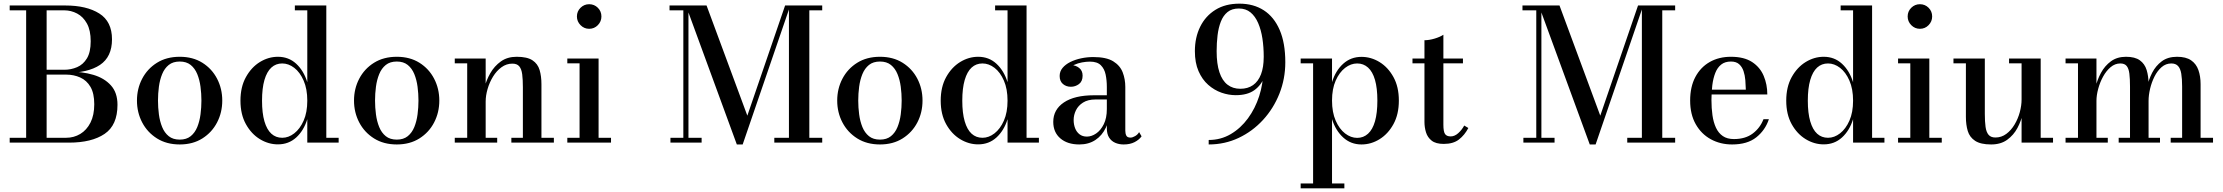

<svg xmlns="http://www.w3.org/2000/svg" viewBox="-20 -780 12156 1050"><path d="M33 0V-26.5H341.5Q384 -26.5 419 -47.5Q454 -68.5 474.8 -109.5Q495.5 -150.5 495.5 -210Q495.5 -269.5 474.8 -305Q454 -340.5 418.8 -356.2Q383.5 -372 341.5 -372H224V-388.5H357.5Q430 -388.5 490.2 -370.8Q550.5 -353 586.5 -313.2Q622.5 -273.5 622.5 -207Q622.5 -95.5 552 -47.8Q481.5 0 357.5 0ZM123 -10.5V-739.5H235V-10.5ZM224 -381V-398.5H331.5Q368.5 -398.5 401.8 -412.8Q435 -427 455.5 -461Q476 -495 476 -554.5Q476 -614 455.5 -651.2Q435 -688.5 401.8 -706Q368.5 -723.5 331.5 -723.5H33V-750H337Q453.5 -750 523 -706.2Q592.5 -662.5 592.5 -565Q592.5 -469 526.8 -425Q461 -381 337 -381Z M963 10Q891 10 838.5 -23Q786 -56 757.5 -110.5Q729 -165 729 -230Q729 -295 757.5 -349.5Q786 -404 838.5 -436.8Q891 -469.5 963 -469.5Q1034.5 -469.5 1086.8 -436.8Q1139 -404 1167.2 -349.5Q1195.5 -295 1195.5 -230Q1195.5 -165 1167.2 -110.5Q1139 -56 1086.8 -23Q1034.5 10 963 10ZM963 -16.5Q999.5 -16.5 1022.8 -35.2Q1046 -54 1058.8 -85.2Q1071.5 -116.5 1076.5 -154.5Q1081.5 -192.5 1081.5 -230Q1081.5 -268 1076.5 -305.8Q1071.5 -343.5 1058.8 -374.8Q1046 -406 1022.8 -424.8Q999.5 -443.5 963 -443.5Q926 -443.5 902.8 -424.8Q879.5 -406 866.8 -374.8Q854 -343.5 849 -305.8Q844 -268 844 -230Q844 -192.5 849 -154.5Q854 -116.5 866.8 -85.2Q879.5 -54 902.8 -35.2Q926 -16.5 963 -16.5Z M1500 9.5Q1448 9.5 1401.2 -19Q1354.5 -47.5 1324.8 -101Q1295 -154.5 1295 -229.5Q1295 -304.5 1324.8 -358.2Q1354.5 -412 1401.2 -440.8Q1448 -469.5 1500 -469.5Q1558.5 -469.5 1599.8 -431.5Q1641 -393.5 1660.5 -330.5V-723.5H1592.5V-750H1764.5V-26.5H1832V0H1660.5V-128Q1641 -65.5 1599.8 -28Q1558.5 9.5 1500 9.5ZM1523.5 -26.5Q1558 -26.5 1589.2 -50.8Q1620.5 -75 1640.5 -120.2Q1660.5 -165.5 1660.5 -229.5Q1660.5 -293.5 1640.5 -339.2Q1620.5 -385 1589.2 -409Q1558 -433 1523.5 -433Q1488.5 -433 1464 -410.5Q1439.5 -388 1426.2 -342.8Q1413 -297.5 1413 -229.5Q1413 -161.5 1426.2 -116.2Q1439.5 -71 1464 -48.8Q1488.5 -26.5 1523.5 -26.5Z M2150 10Q2078 10 2025.5 -23Q1973 -56 1944.5 -110.5Q1916 -165 1916 -230Q1916 -295 1944.5 -349.5Q1973 -404 2025.5 -436.8Q2078 -469.5 2150 -469.5Q2221.5 -469.5 2273.8 -436.8Q2326 -404 2354.2 -349.5Q2382.5 -295 2382.5 -230Q2382.5 -165 2354.2 -110.5Q2326 -56 2273.8 -23Q2221.5 10 2150 10ZM2150 -16.5Q2186.5 -16.5 2209.8 -35.2Q2233 -54 2245.8 -85.2Q2258.5 -116.5 2263.5 -154.5Q2268.5 -192.5 2268.5 -230Q2268.5 -268 2263.5 -305.8Q2258.5 -343.5 2245.8 -374.8Q2233 -406 2209.8 -424.8Q2186.5 -443.5 2150 -443.5Q2113 -443.5 2089.8 -424.8Q2066.5 -406 2053.8 -374.8Q2041 -343.5 2036 -305.8Q2031 -268 2031 -230Q2031 -192.5 2036 -154.5Q2041 -116.5 2053.8 -85.2Q2066.5 -54 2089.8 -35.2Q2113 -16.5 2150 -16.5Z M2636 -460V-26.5H2699V0H2467V-26.5H2535V-433.5H2467V-460ZM2941 -319.5V-26.5H3009V0H2776.5V-26.5H2839.5V-303Q2839.5 -345 2835.8 -373.8Q2832 -402.5 2819.8 -417.2Q2807.5 -432 2782 -432Q2749.5 -432 2722.5 -412.2Q2695.5 -392.5 2676.2 -361Q2657 -329.5 2646.5 -293.5Q2636 -257.5 2636 -224.5L2618.5 -223Q2618.5 -256.5 2628.8 -298.5Q2639 -340.5 2661.2 -379.5Q2683.5 -418.5 2719 -444Q2754.5 -469.5 2805.5 -469.5Q2863 -469.5 2892 -450.2Q2921 -431 2931 -397Q2941 -363 2941 -319.5Z M3202 -622.5Q3174.5 -622.5 3154.8 -642.5Q3135 -662.5 3135 -690Q3135 -718 3154.8 -737.5Q3174.5 -757 3202 -757Q3230 -757 3249.5 -737.5Q3269 -718 3269 -690Q3269 -662.5 3249.5 -642.5Q3230 -622.5 3202 -622.5ZM3253.5 -460V-26.5H3321.5V0H3082.5V-26.5H3149.5V-433.5H3082.5V-460Z M4009.5 10 3731 -750H3844L4067 -147.5L4273.5 -750H4302L4041.5 10ZM3745 -750V-26.5H3817V0H3646.5V-26.5H3717V-723.5H3641.5V-750ZM4476.5 -750V-723.5H4406V-26.5H4476.5V0H4214.5V-26.5H4294.5V-750Z M4792.5 10Q4720.5 10 4668 -23Q4615.5 -56 4587 -110.5Q4558.5 -165 4558.5 -230Q4558.5 -295 4587 -349.5Q4615.5 -404 4668 -436.8Q4720.5 -469.5 4792.5 -469.5Q4864 -469.5 4916.2 -436.8Q4968.5 -404 4996.8 -349.5Q5025 -295 5025 -230Q5025 -165 4996.8 -110.5Q4968.5 -56 4916.2 -23Q4864 10 4792.5 10ZM4792.5 -16.5Q4829 -16.5 4852.2 -35.2Q4875.5 -54 4888.2 -85.2Q4901 -116.5 4906 -154.5Q4911 -192.5 4911 -230Q4911 -268 4906 -305.8Q4901 -343.5 4888.2 -374.8Q4875.5 -406 4852.2 -424.8Q4829 -443.5 4792.5 -443.5Q4755.5 -443.5 4732.2 -424.8Q4709 -406 4696.2 -374.8Q4683.5 -343.5 4678.5 -305.8Q4673.5 -268 4673.5 -230Q4673.5 -192.5 4678.5 -154.5Q4683.5 -116.5 4696.2 -85.2Q4709 -54 4732.2 -35.2Q4755.5 -16.5 4792.5 -16.5Z M5329.5 9.5Q5277.5 9.5 5230.8 -19Q5184 -47.5 5154.2 -101Q5124.5 -154.5 5124.5 -229.5Q5124.5 -304.5 5154.2 -358.2Q5184 -412 5230.8 -440.8Q5277.5 -469.5 5329.5 -469.5Q5388 -469.5 5429.2 -431.5Q5470.5 -393.5 5490 -330.5V-723.5H5422V-750H5594V-26.5H5661.5V0H5490V-128Q5470.5 -65.5 5429.2 -28Q5388 9.5 5329.5 9.5ZM5353 -26.5Q5387.5 -26.5 5418.8 -50.8Q5450 -75 5470 -120.2Q5490 -165.5 5490 -229.5Q5490 -293.5 5470 -339.2Q5450 -385 5418.8 -409Q5387.5 -433 5353 -433Q5318 -433 5293.5 -410.5Q5269 -388 5255.8 -342.8Q5242.5 -297.5 5242.5 -229.5Q5242.5 -161.5 5255.8 -116.2Q5269 -71 5293.5 -48.8Q5318 -26.5 5353 -26.5Z M6125 10Q6099.5 10 6078.5 0.8Q6057.5 -8.5 6045.2 -28Q6033 -47.5 6033 -78.5V-304.5Q6033 -340.5 6026.5 -372Q6020 -403.5 6000.2 -423.2Q5980.5 -443 5940.5 -443Q5920.5 -443 5897.5 -438.8Q5874.5 -434.5 5854.2 -425.2Q5834 -416 5821 -401Q5808 -386 5808 -364.5H5776Q5776 -391.5 5794.8 -407.8Q5813.5 -424 5836.5 -424Q5861.5 -424 5881 -409Q5900.5 -394 5900.5 -366.5Q5900.5 -335 5880.5 -320.2Q5860.5 -305.5 5836.5 -305.5Q5810.5 -305.5 5792.8 -320.8Q5775 -336 5775 -364.5Q5775 -389.5 5790.8 -408.5Q5806.5 -427.5 5833 -440.8Q5859.5 -454 5892.2 -461Q5925 -468 5959 -468Q6030 -468 6067.8 -444.8Q6105.5 -421.5 6119.8 -384.2Q6134 -347 6134 -304.5V-65.5Q6134 -49.5 6139.5 -38.5Q6145 -27.5 6162.5 -27.5Q6173.5 -27.5 6187.8 -35.8Q6202 -44 6209.5 -57.5L6223 -34.5Q6209.5 -15.5 6184.8 -2.8Q6160 10 6125 10ZM5882.5 10Q5817.5 10 5778.8 -23.2Q5740 -56.5 5740 -113.5Q5740 -180.5 5798.2 -219.8Q5856.5 -259 5963 -259H6079.5V-236H5971.5Q5929.5 -236 5903 -219.2Q5876.5 -202.5 5864 -176.8Q5851.5 -151 5851.5 -124Q5851.5 -99.5 5859.5 -78.8Q5867.5 -58 5883.8 -45.5Q5900 -33 5924 -33Q5949.5 -33 5974.5 -50Q5999.5 -67 6016.2 -100.5Q6033 -134 6033 -183.5H6048.5Q6048.5 -126.5 6028 -82.8Q6007.5 -39 5970.5 -14.5Q5933.5 10 5882.5 10Z M6590 10V-14.5Q6656 -14.5 6710.5 -46.5Q6765 -78.5 6804.8 -132.8Q6844.5 -187 6866.2 -254.5Q6888 -322 6888 -392.5L6891 -469.5Q6891 -522 6883.8 -569.5Q6876.5 -617 6860.5 -654Q6844.5 -691 6818.8 -712.2Q6793 -733.5 6755 -733.5Q6717 -733.5 6693.2 -714.2Q6669.5 -695 6656.5 -661.8Q6643.5 -628.5 6638.5 -586.8Q6633.5 -545 6633.5 -500Q6633.5 -430.5 6648.8 -384.8Q6664 -339 6693 -316.8Q6722 -294.5 6763 -294.5Q6804 -294.5 6832.5 -314.5Q6861 -334.5 6876 -373.5Q6891 -412.5 6891 -469.5H6913Q6913 -410 6895.8 -362.5Q6878.5 -315 6840.2 -287.2Q6802 -259.5 6738 -259.5Q6699 -259.5 6659.8 -273.2Q6620.5 -287 6587.5 -316Q6554.5 -345 6534.5 -390.8Q6514.5 -436.5 6514.5 -500Q6514.5 -575 6543.5 -633.8Q6572.5 -692.5 6626.8 -726.2Q6681 -760 6758 -760Q6835 -760 6891.2 -723.8Q6947.5 -687.5 6978.2 -616.2Q7009 -545 7009 -440Q7009 -349 6976.8 -267.8Q6944.5 -186.5 6887 -124Q6829.5 -61.5 6753.8 -25.8Q6678 10 6590 10Z M7093 250V223.5H7161V-433.5H7093V-460H7264.5V-331Q7284 -394 7325.8 -431.5Q7367.5 -469 7425.5 -469Q7478 -469 7524.5 -440.5Q7571 -412 7600.5 -358.5Q7630 -305 7630 -230Q7630 -155 7600.5 -101.2Q7571 -47.5 7524.5 -18.8Q7478 10 7425.5 10Q7367.5 10 7325.8 -28Q7284 -66 7264.5 -128.5V223.5H7332V250ZM7402 -26Q7436.5 -26 7461.5 -48.8Q7486.5 -71.5 7499.5 -116.8Q7512.5 -162 7512.5 -230Q7512.5 -298 7499.5 -343Q7486.5 -388 7461.5 -410.5Q7436.5 -433 7402 -433Q7367.5 -433 7336 -408.8Q7304.5 -384.5 7284.5 -339.2Q7264.5 -294 7264.5 -230Q7264.5 -166 7284.5 -120.2Q7304.5 -74.5 7336 -50.2Q7367.5 -26 7402 -26Z M7875.5 7Q7832 7 7809.5 -10.8Q7787 -28.5 7778.5 -56Q7770 -83.5 7770 -113V-560Q7796 -560 7825.8 -569Q7855.5 -578 7873.5 -590V-98Q7873.5 -60.5 7882.5 -47.2Q7891.5 -34 7913.5 -34Q7935 -34 7954.8 -51.8Q7974.5 -69.5 7987.5 -93.5L8010 -80Q7989.5 -41 7958.5 -17Q7927.5 7 7875.5 7ZM7704.5 -433.5V-460H7980.5V-433.5Z M8674 10 8395.5 -750H8508.5L8731.5 -147.5L8938 -750H8966.5L8706 10ZM8409.5 -750V-26.5H8481.5V0H8311V-26.5H8381.5V-723.5H8306V-750ZM9141 -750V-723.5H9070.5V-26.5H9141V0H8879V-26.5H8959V-750Z M9452.5 10Q9388 10 9336 -18.5Q9284 -47 9253.5 -100.8Q9223 -154.5 9223 -230Q9223 -305.5 9251.5 -359Q9280 -412.5 9330.2 -441Q9380.5 -469.5 9446 -469.5Q9518 -469.5 9561.8 -440.8Q9605.5 -412 9625.2 -365Q9645 -318 9645 -263.5H9290.5V-289.5H9527.5Q9527 -314.5 9524.8 -341.5Q9522.5 -368.5 9514.8 -391.5Q9507 -414.5 9490.8 -429Q9474.5 -443.5 9446 -443.5Q9413.5 -443.5 9392.8 -427Q9372 -410.5 9360.5 -381.2Q9349 -352 9344.2 -314Q9339.5 -276 9339.5 -233Q9339.5 -188.5 9345 -149.8Q9350.5 -111 9364.2 -81.5Q9378 -52 9401.8 -35.8Q9425.5 -19.5 9462.5 -19.5Q9525 -19.5 9565.2 -49.8Q9605.5 -80 9624 -128H9653.5Q9634 -68.5 9585 -29.2Q9536 10 9452.5 10Z M9953.5 9.5Q9901.5 9.5 9854.8 -19Q9808 -47.5 9778.2 -101Q9748.5 -154.5 9748.5 -229.5Q9748.5 -304.5 9778.2 -358.2Q9808 -412 9854.8 -440.8Q9901.5 -469.5 9953.5 -469.5Q10012 -469.5 10053.2 -431.5Q10094.5 -393.5 10114 -330.5V-723.5H10046V-750H10218V-26.5H10285.5V0H10114V-128Q10094.5 -65.5 10053.2 -28Q10012 9.5 9953.5 9.5ZM9977 -26.5Q10011.5 -26.5 10042.8 -50.8Q10074 -75 10094 -120.2Q10114 -165.5 10114 -229.5Q10114 -293.5 10094 -339.2Q10074 -385 10042.8 -409Q10011.5 -433 9977 -433Q9942 -433 9917.5 -410.5Q9893 -388 9879.8 -342.8Q9866.5 -297.5 9866.5 -229.5Q9866.5 -161.5 9879.8 -116.2Q9893 -71 9917.5 -48.8Q9942 -26.5 9977 -26.5Z M10479.5 -622.5Q10452 -622.5 10432.2 -642.5Q10412.5 -662.5 10412.5 -690Q10412.5 -718 10432.2 -737.5Q10452 -757 10479.5 -757Q10507.5 -757 10527 -737.5Q10546.5 -718 10546.5 -690Q10546.5 -662.5 10527 -642.5Q10507.5 -622.5 10479.5 -622.5ZM10531 -460V-26.5H10599V0H10360V-26.5H10427V-433.5H10360V-460Z M10869 10Q10811.5 10 10781.5 -9.8Q10751.5 -29.5 10741.2 -63.5Q10731 -97.5 10731 -141V-433.5H10663V-460H10834.5V-157Q10834.5 -115 10838.5 -86.2Q10842.5 -57.5 10855 -42.8Q10867.5 -28 10892.5 -28Q10925.5 -28 10952 -47.8Q10978.5 -67.5 10997.2 -99Q11016 -130.5 11025.8 -166.8Q11035.5 -203 11035.5 -235.5L11051.5 -237Q11051.5 -203.5 11042.5 -161.2Q11033.5 -119 11012.8 -80Q10992 -41 10956.8 -15.5Q10921.5 10 10869 10ZM11035.5 0V-433.5H10967V-460H11140V-26.5H11207.5V0Z M11445 -460V-26.5H11507V0H11276V-26.5H11344V-433.5H11276V-460ZM11730 -319.5V-26.5H11792.5V0H11566.5V-26.5H11628.5V-307Q11628.5 -349 11625 -377.2Q11621.5 -405.5 11610.2 -419.2Q11599 -433 11575.5 -433Q11546.5 -433 11522.5 -412.8Q11498.5 -392.5 11481.2 -361Q11464 -329.5 11454.5 -294.2Q11445 -259 11445 -228.5L11430.5 -227.5Q11430.5 -260.5 11439.8 -302Q11449 -343.5 11469.8 -381.8Q11490.5 -420 11524.2 -444.8Q11558 -469.5 11606.5 -469.5Q11655.5 -469.5 11682.2 -450.2Q11709 -431 11719.5 -397Q11730 -363 11730 -319.5ZM12014.5 -319.5V-26.5H12082.5V0H11851V-26.5H11913.5V-307Q11913.5 -349 11908.8 -377.2Q11904 -405.5 11891 -419.2Q11878 -433 11854.5 -433Q11824.5 -433 11801.2 -412.8Q11778 -392.5 11762.2 -361Q11746.5 -329.5 11738.2 -294.2Q11730 -259 11730 -228.5L11713.5 -227.5Q11713.5 -260.5 11721.8 -302Q11730 -343.5 11749.5 -381.8Q11769 -420 11802.2 -444.8Q11835.5 -469.5 11885.5 -469.5Q11934.5 -469.5 11962.5 -450.2Q11990.5 -431 12002.5 -397Q12014.5 -363 12014.5 -319.5Z"/></svg>

Font: Bodoni Moda 9pt Medium
Style: Regular
Weight: 500
Designer: Owen Earl
Foundry: indestructible type
Version: Version 2.005